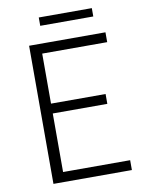

<svg xmlns="http://www.w3.org/2000/svg" viewBox="-94 -931 761 998"><g transform="rotate(-10 286.5 -432.5)"><path d="M106 0H520V-52H166V-361H454V-413H166V-677H509V-729H106ZM181 -821H461V-865H181Z"/></g></svg>

Font: GenYoGothic2 TW L
Style: Regular
Weight: 300
Version: Version 2.100;PS 2.1;hotconv 16.6.51;makeotf.lib2.5.65220 DE